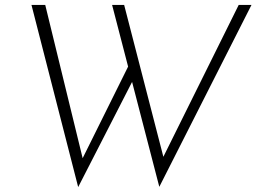

<svg xmlns="http://www.w3.org/2000/svg" viewBox="-20 -728 1043 781"><path d="M108 -708H164L320 -69L310 -72L507 -469L523 -406L298 33ZM436 -708H485L650 -69L636 -73L951 -708H1003L628 32Z"/></svg>

Font: Josefin Sans Thin Light
Style: Italic
Weight: 300
Italic angle: -7°
Version: Version 2.000